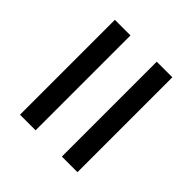

<svg xmlns="http://www.w3.org/2000/svg" viewBox="-43 -580 548 548"><g transform="rotate(-45 231.5 -306.0)"><path d="M423 -253V-190H40V-253ZM423 -422V-359H40V-422Z"/></g></svg>

Font: Mukta Vaani
Style: Regular
Weight: 400
Designer: Noopur Datye, Girish Dalvi, Yashodeep Gholap, Pallavi Karambelkar
Foundry: Ek Type
Version: Version 2.538;PS 1.000;hotconv 16.6.51;makeotf.lib2.5.65220;